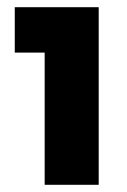

<svg xmlns="http://www.w3.org/2000/svg" viewBox="-20 -513 352 533"><path d="M104 0V-434L171 -367H21V-493H254V0Z"/></svg>

Font: SUSE Thin ExtraBold
Style: Regular
Weight: 800
Version: Version 1.000